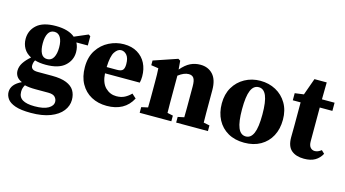

<svg xmlns="http://www.w3.org/2000/svg" viewBox="-90 -969 2771 1541"><g transform="rotate(15 1295.0 -198.5)"><path d="M245 -224Q280 -224 297.5 -255Q315 -286 315 -339Q315 -392 297.5 -421.5Q280 -451 247 -451Q213 -451 196 -421Q179 -391 179 -338Q179 -285 195 -254.5Q211 -224 245 -224ZM112 83Q112 127 145 147.5Q178 168 246 168Q321 168 359 146Q397 124 397 91Q397 69 381 51.5Q365 34 324 34H219Q164 34 128 25Q120 39 116 52Q112 65 112 83ZM246 -177Q194 -177 155 -189Q143 -168 143 -143Q143 -126 156 -115.5Q169 -105 201 -105H318Q394 -105 439 -86.5Q484 -68 503.5 -35.5Q523 -3 523 41Q523 91 490 133.5Q457 176 391.5 201.5Q326 227 230 227Q147 227 100 210.5Q53 194 34 167Q15 140 15 110Q15 46 98 7Q67 -6 53.5 -27Q40 -48 40 -73Q40 -108 60.5 -139.5Q81 -171 118 -203Q77 -224 57 -259Q37 -294 37 -337Q37 -407 88.5 -453Q140 -499 246 -499Q300 -499 340 -487Q380 -475 405 -453L517 -501L533 -491V-414H438Q456 -381 456 -337Q456 -270 404.5 -223.5Q353 -177 246 -177Z M802 -447Q774 -447 750.5 -412.5Q727 -378 724 -286H809Q845 -286 857.5 -300.5Q870 -315 870 -349Q870 -399 850 -423Q830 -447 802 -447ZM804 15Q731 15 675 -15.5Q619 -46 587 -103.5Q555 -161 555 -241Q555 -325 592.5 -382.5Q630 -440 689 -469.5Q748 -499 812 -499Q878 -499 924.5 -471Q971 -443 995 -395.5Q1019 -348 1019 -287Q1019 -258 1013 -234H724Q729 -155 767.5 -117.5Q806 -80 858 -80Q899 -80 928 -95.5Q957 -111 979 -134L1014 -102Q983 -43 930 -14Q877 15 804 15Z M1075 0V-47L1129 -59Q1130 -95 1130 -137Q1130 -179 1130 -210V-268Q1130 -309 1129.5 -331.5Q1129 -354 1127 -384L1066 -393V-432L1263 -499L1281 -488L1287 -416Q1326 -462 1364.5 -480.5Q1403 -499 1447 -499Q1512 -499 1551.5 -456Q1591 -413 1591 -327V-210Q1591 -177 1591 -135.5Q1591 -94 1592 -57L1642 -47V0H1378V-47L1430 -58Q1431 -95 1431 -136.5Q1431 -178 1431 -210V-315Q1431 -363 1418 -382.5Q1405 -402 1376 -402Q1337 -402 1290 -366V-210Q1290 -179 1290 -136.5Q1290 -94 1291 -57L1338 -47V0Z M1946 15Q1868 15 1811 -17.5Q1754 -50 1723 -108.5Q1692 -167 1692 -244Q1692 -321 1725.5 -378Q1759 -435 1817 -467Q1875 -499 1946 -499Q2017 -499 2074.5 -468Q2132 -437 2166 -379.5Q2200 -322 2200 -244Q2200 -166 2169 -108Q2138 -50 2081 -17.5Q2024 15 1946 15ZM1946 -37Q1988 -37 2009 -86Q2030 -135 2030 -241Q2030 -348 2009 -397Q1988 -446 1946 -446Q1903 -446 1882 -397Q1861 -348 1861 -241Q1861 -135 1882 -86Q1903 -37 1946 -37Z M2443 15Q2376 15 2338 -17.5Q2300 -50 2300 -124Q2300 -150 2300.5 -172.5Q2301 -195 2301 -224V-415H2236V-474L2310 -484L2360 -624H2462L2460 -483H2565V-415H2460V-135Q2460 -100 2474.5 -83.5Q2489 -67 2511 -67Q2537 -67 2565 -89L2590 -65Q2570 -27 2534.5 -6Q2499 15 2443 15Z"/></g></svg>

Font: Source Serif Pro
Style: Bold
Weight: 700
Designer: Frank Grießhammer
Foundry: Adobe Systems Incorporated
Version: Version 3.001;hotconv 1.0.111;makeotfexe 2.5.65597